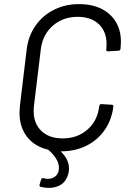

<svg xmlns="http://www.w3.org/2000/svg" viewBox="-20 -728 629 935"><path d="M556 -481 506 -478Q497 -478 497 -487L498 -490Q499 -498 499 -513Q499 -574 461.5 -610Q424 -646 358 -646Q287 -646 237.5 -603Q188 -560 179 -490L145 -210Q144 -202 144 -187Q144 -126 182 -90Q220 -54 285 -54Q357 -54 406 -97Q455 -140 463 -210L464 -212Q464 -221 474 -221L523 -218Q534 -218 532 -209Q524 -144 489.5 -94.5Q455 -45 400 -18Q345 9 277 9Q275 9 280 14Q316 50 316 93Q316 111 310 127Q299 159 274 173Q249 187 218 187Q198 187 178 182Q170 179 173 170L180 147Q183 137 193 140Q204 143 213 143Q235 143 251 129.5Q267 116 267 89Q267 67 253.5 45Q240 23 218 4Q217 2 216 2Q215 2 214 1Q148 -15 111.5 -62Q75 -109 75 -179Q75 -189 77 -213L110 -488Q118 -553 153 -603Q188 -653 243 -680.5Q298 -708 365 -708Q459 -708 514 -658Q569 -608 569 -524Q569 -514 567 -492L566 -487Q566 -485 563 -483Q560 -481 556 -481Z"/></svg>

Font: Barlow
Style: Italic
Weight: 400
Italic angle: -7°
Designer: Jeremy Tribby
Foundry: Tribby Type
Version: Version 1.408